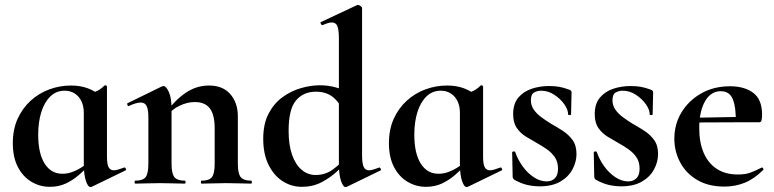

<svg xmlns="http://www.w3.org/2000/svg" viewBox="-20 -745 3142 779"><path d="M182 13Q142 13 107.5 -7.5Q73 -28 52.5 -67.5Q32 -107 32 -164Q32 -220 51.5 -263Q71 -306 104.5 -336.5Q138 -367 180.5 -382.5Q223 -398 268 -398Q306 -398 337 -386.5Q368 -375 393 -352L320 -288Q320 -314 310.5 -334Q301 -354 283.5 -365.5Q266 -377 242 -377Q208 -377 184 -353.5Q160 -330 147.5 -290Q135 -250 135 -198Q135 -123 161 -81.5Q187 -40 233 -40Q253 -40 271.5 -46.5Q290 -53 307 -63.5Q324 -74 337 -84L345 -77Q324 -56 300 -35Q276 -14 247 -0.5Q218 13 182 13ZM347 14Q337 14 328.5 -11Q320 -36 320 -82V-359Q348 -366 367 -373Q386 -380 404 -398Q406 -400 410 -398.5Q414 -397 414 -394V-109Q414 -78 421 -66Q428 -54 442 -54Q449 -54 459.5 -57Q470 -60 483 -65Q487 -67 490 -61.5Q493 -56 490 -54L352 13Q350 14 347 14Z M798 0Q795 0 795 -6Q795 -12 798 -12Q829 -12 840 -26.5Q851 -41 851 -81V-225Q851 -279 831.5 -305Q812 -331 770 -331Q740 -331 708.5 -316Q677 -301 658 -275L653 -287Q688 -337 732 -367.5Q776 -398 828 -398Q884 -398 914.5 -363Q945 -328 945 -273V-81Q945 -41 956.5 -26.5Q968 -12 999 -12Q1002 -12 1002 -6Q1002 0 999 0Q979 0 953 -1Q927 -2 898 -2Q870 -2 844 -1Q818 0 798 0ZM529 0Q526 0 526 -6Q526 -12 529 -12Q560 -12 571 -26.5Q582 -41 582 -81V-269Q582 -300 575 -314.5Q568 -329 551 -329Q542 -329 530 -325.5Q518 -322 503 -315Q499 -313 497 -319Q495 -325 497 -326L636 -394Q642 -396 643 -396Q654 -396 665 -372Q676 -348 676 -303V-81Q676 -41 687.5 -26.5Q699 -12 730 -12Q733 -12 733 -6Q733 0 730 0Q710 0 684 -1Q658 -2 629 -2Q601 -2 575 -1Q549 0 529 0Z M1205 13Q1162 13 1126.5 -10Q1091 -33 1069.5 -76.5Q1048 -120 1048 -182Q1048 -243 1070 -284.5Q1092 -326 1126.5 -351Q1161 -376 1201 -387.5Q1241 -399 1277 -399Q1313 -399 1344 -390Q1375 -381 1400 -368L1377 -287Q1356 -332 1329 -352.5Q1302 -373 1262 -373Q1211 -373 1181 -337.5Q1151 -302 1151 -214Q1151 -157 1165 -117Q1179 -77 1204 -56Q1229 -35 1260 -35Q1300 -35 1330 -57Q1360 -79 1388 -110L1398 -101Q1377 -77 1348.5 -50.5Q1320 -24 1284.5 -5.5Q1249 13 1205 13ZM1449 -712V-116Q1449 -82 1455.5 -68Q1462 -54 1477 -54Q1484 -54 1494.5 -57Q1505 -60 1518 -65Q1521 -67 1524 -61.5Q1527 -56 1525 -54L1387 13Q1384 14 1382 14Q1372 14 1363.5 -11Q1355 -36 1355 -82V-589Q1355 -623 1349 -638.5Q1343 -654 1326 -654Q1319 -654 1309.5 -651Q1300 -648 1289 -643Q1285 -642 1282 -648Q1279 -654 1281 -655L1428 -724Q1430 -725 1432 -725Q1437 -725 1443 -720.5Q1449 -716 1449 -712Z M1708 13Q1668 13 1633.5 -7.5Q1599 -28 1578.5 -67.5Q1558 -107 1558 -164Q1558 -220 1577.5 -263Q1597 -306 1630.5 -336.5Q1664 -367 1706.5 -382.5Q1749 -398 1794 -398Q1832 -398 1863 -386.5Q1894 -375 1919 -352L1846 -288Q1846 -314 1836.5 -334Q1827 -354 1809.5 -365.5Q1792 -377 1768 -377Q1734 -377 1710 -353.5Q1686 -330 1673.5 -290Q1661 -250 1661 -198Q1661 -123 1687 -81.5Q1713 -40 1759 -40Q1779 -40 1797.5 -46.5Q1816 -53 1833 -63.5Q1850 -74 1863 -84L1871 -77Q1850 -56 1826 -35Q1802 -14 1773 -0.5Q1744 13 1708 13ZM1873 14Q1863 14 1854.5 -11Q1846 -36 1846 -82V-359Q1874 -366 1893 -373Q1912 -380 1930 -398Q1932 -400 1936 -398.5Q1940 -397 1940 -394V-109Q1940 -78 1947 -66Q1954 -54 1968 -54Q1975 -54 1985.5 -57Q1996 -60 2009 -65Q2013 -67 2016 -61.5Q2019 -56 2016 -54L1878 13Q1876 14 1873 14Z M2134 -338Q2134 -317 2145.5 -300.5Q2157 -284 2175 -270.5Q2193 -257 2214 -244Q2239 -230 2263 -214.5Q2287 -199 2303 -177Q2319 -155 2319 -120Q2319 -88 2302.5 -57.5Q2286 -27 2253 -8Q2220 11 2170 11Q2145 11 2120 5.5Q2095 0 2066 -16Q2064 -18 2062 -21Q2060 -24 2060 -28L2058 -127Q2058 -130 2063.5 -130.5Q2069 -131 2070 -129Q2081 -97 2101 -69.5Q2121 -42 2146.5 -25.5Q2172 -9 2198 -9Q2218 -9 2231 -21.5Q2244 -34 2244 -60Q2244 -88 2231.5 -106.5Q2219 -125 2200 -138.5Q2181 -152 2161 -163Q2138 -176 2115 -190Q2092 -204 2077 -225.5Q2062 -247 2062 -282Q2062 -324 2083 -349Q2104 -374 2137.5 -385Q2171 -396 2207 -396Q2229 -396 2247.5 -393Q2266 -390 2290 -381Q2299 -378 2299 -370Q2299 -350 2298 -328.5Q2297 -307 2297 -281Q2297 -278 2291 -278Q2285 -278 2285 -281Q2285 -300 2269.5 -322Q2254 -344 2229 -360.5Q2204 -377 2175 -377Q2161 -377 2147.5 -370Q2134 -363 2134 -338Z M2465 -338Q2465 -317 2476.5 -300.5Q2488 -284 2506 -270.5Q2524 -257 2545 -244Q2570 -230 2594 -214.5Q2618 -199 2634 -177Q2650 -155 2650 -120Q2650 -88 2633.5 -57.5Q2617 -27 2584 -8Q2551 11 2501 11Q2476 11 2451 5.5Q2426 0 2397 -16Q2395 -18 2393 -21Q2391 -24 2391 -28L2389 -127Q2389 -130 2394.5 -130.5Q2400 -131 2401 -129Q2412 -97 2432 -69.5Q2452 -42 2477.5 -25.5Q2503 -9 2529 -9Q2549 -9 2562 -21.5Q2575 -34 2575 -60Q2575 -88 2562.5 -106.5Q2550 -125 2531 -138.5Q2512 -152 2492 -163Q2469 -176 2446 -190Q2423 -204 2408 -225.5Q2393 -247 2393 -282Q2393 -324 2414 -349Q2435 -374 2468.5 -385Q2502 -396 2538 -396Q2560 -396 2578.5 -393Q2597 -390 2621 -381Q2630 -378 2630 -370Q2630 -350 2629 -328.5Q2628 -307 2628 -281Q2628 -278 2622 -278Q2616 -278 2616 -281Q2616 -300 2600.5 -322Q2585 -344 2560 -360.5Q2535 -377 2506 -377Q2492 -377 2478.5 -370Q2465 -363 2465 -338Z M2919 12Q2854 12 2808.5 -15Q2763 -42 2739.5 -86.5Q2716 -131 2716 -182Q2716 -241 2745 -289Q2774 -337 2825 -366Q2876 -395 2942 -395Q3001 -395 3036.5 -368Q3072 -341 3072 -280Q3072 -267 3070 -258Q3068 -249 3061 -249H2965Q2967 -306 2954 -340.5Q2941 -375 2904 -375Q2864 -375 2840.5 -334Q2817 -293 2817 -225Q2817 -167 2835 -125Q2853 -83 2888 -60Q2923 -37 2974 -37Q3004 -37 3024.5 -44.5Q3045 -52 3070 -65Q3072 -67 3075.5 -63Q3079 -59 3077 -56Q3040 -19 3001.5 -3.5Q2963 12 2919 12ZM2782 -248 2781 -267 3000 -271V-249Z"/></svg>

Font: Cormorant Infant Light
Style: Bold
Weight: 700
Version: Version 4.001